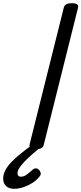

<svg xmlns="http://www.w3.org/2000/svg" viewBox="-118 -923 511 1206"><path d="M108 14Q86 14 75.5 7Q65 0 68 -16L283 -876Q287 -890 299 -896.5Q311 -903 333 -903Q356 -903 366 -896Q376 -889 372 -874L157 -14Q154 0 142.5 7Q131 14 108 14ZM-29 263Q-61 263 -79.5 246Q-98 229 -98 198Q-98 173 -85 147.5Q-72 122 -48 96.5Q-24 71 9.5 44Q43 17 84 -13L146 -12V-6Q114 20 86 44.5Q58 69 37 91Q16 113 4 131.5Q-8 150 -8 165Q-8 176 -2.5 181.5Q3 187 13 187Q31 187 48 175Q65 163 88 142Q94 136 104.5 134.5Q115 133 126 143Q134 151 137 161Q140 171 134 181Q117 205 89 223.5Q61 242 30 252.5Q-1 263 -29 263Z"/></svg>

Font: Playwrite DE SAS
Style: Regular
Weight: 400
Designer: Veronika Burian, José Scaglione
Foundry: TypeTogether
Version: Version 1.002